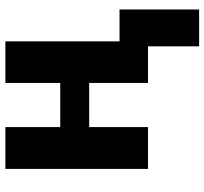

<svg xmlns="http://www.w3.org/2000/svg" viewBox="-44 -542 782 735"><g transform="rotate(-90 347.5 -175.0)"><path d="M678.2 195.8V-108.9H556.2V-545.9H397V-335.9H228V-545.9H67.9V0H228V-225.1H397V0H537.1V195.8Z"/></g></svg>

Font: Avrile Sans
Style: Bold
Weight: 700
Designer: Monotype Design Team, Google (font), Stefan Peev (BGR Cyrillic), Cristiano Sobral (main changes)
Foundry: The Avrile Sans Project Authors
Version: Version 3.110